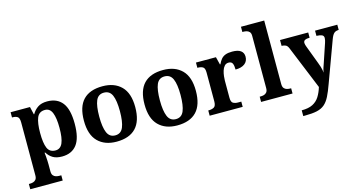

<svg xmlns="http://www.w3.org/2000/svg" viewBox="-97 -1198 3520 1875"><g transform="rotate(-15 1662.5 -260.0)"><path d="M13 240V187H25Q40 187 56.5 182.5Q73 178 84.5 164Q96 150 96 122V-413Q96 -459 77 -471Q58 -483 29 -483H22V-536H218L236 -458H240Q262 -497 298.5 -521.5Q335 -546 393 -546Q493 -546 545.5 -479Q598 -412 598 -266Q598 -121 546.5 -54.5Q495 12 397 12Q340 12 304.5 -9.5Q269 -31 247 -68H240Q242 -54 244 -30.5Q246 -7 247 15.5Q248 38 248 53V122Q248 150 259.5 164Q271 178 288 182.5Q305 187 319 187H341V240ZM350 -62Q400 -62 422 -112.5Q444 -163 444 -265Q444 -365 422.5 -418Q401 -471 351 -471Q291 -471 269.5 -418Q248 -365 248 -266Q248 -163 269.5 -112.5Q291 -62 350 -62Z M949.6 10Q830 10 761 -59.3Q692 -128.7 692 -270.3Q692 -411 758.1 -480Q824.2 -549 953 -549Q1073 -549 1142 -480Q1211 -411 1211 -270.3Q1211 -128.7 1144.5 -59.3Q1078 10 949.6 10ZM952 -53Q1010 -53 1033 -108.5Q1056 -164 1056 -270.5Q1056 -377 1032.5 -431Q1009 -485 951 -485Q893 -485 870 -431.2Q847 -377.5 847 -270Q847 -164 870.5 -108.5Q894 -53 952 -53Z M1562.6 10Q1443 10 1374 -59.3Q1305 -128.7 1305 -270.3Q1305 -411 1371.1 -480Q1437.2 -549 1566 -549Q1686 -549 1755 -480Q1824 -411 1824 -270.3Q1824 -128.7 1757.5 -59.3Q1691 10 1562.6 10ZM1565 -53Q1623 -53 1646 -108.5Q1669 -164 1669 -270.5Q1669 -377 1645.5 -431Q1622 -485 1564 -485Q1506 -485 1483 -431.2Q1460 -377.5 1460 -270Q1460 -164 1483.5 -108.5Q1507 -53 1565 -53Z M1891 0V-53H1894Q1928 -53 1949.5 -65.5Q1971 -78 1971 -125V-415Q1971 -459 1951.5 -471Q1932 -483 1899 -483H1896V-536H2098L2117.5 -458H2122.6Q2136 -488 2153 -508Q2170 -528 2196.5 -538Q2223 -548 2264 -548Q2322.6 -548 2350.8 -526.9Q2379 -505.8 2379 -467Q2379 -421 2345.5 -395.5Q2312 -370 2252 -370Q2252 -411 2242 -432Q2232 -453 2203 -453Q2177 -453 2161 -435Q2145 -417 2137 -390.5Q2129 -364 2126 -337Q2123 -310 2123 -293V-120Q2123 -76 2143 -64.5Q2163 -53 2193 -53H2225V0Z M2411 0V-53H2423Q2438 -53 2454.5 -57.5Q2471 -62 2482.5 -76Q2494 -90 2494 -118V-646Q2494 -673 2482 -686Q2470 -699 2453.5 -703Q2437 -707 2423 -707H2411V-760H2646V-118Q2646 -90 2657.5 -76Q2669 -62 2686 -57.5Q2703 -53 2717 -53H2729V0Z M2773 182Q2843 182 2885.5 160Q2928 138 2953 98Q2978 58 2994 5L2814 -435Q2803 -461 2787 -468.5Q2771 -476 2750 -477H2746V-536H3031V-483H3028Q3000 -483 2984 -475Q2968 -467 2968 -446Q2968 -438 2971.5 -426.5Q2975 -415 2978 -407L3047 -224Q3057 -199 3062.5 -180Q3068 -161 3071 -146.5Q3074 -132 3075 -118Q3077 -139 3085.5 -165Q3094 -191 3097 -198L3163 -394Q3167 -404 3170 -419Q3173 -434 3173 -443Q3173 -465 3155 -473.5Q3137 -482 3104 -483H3100V-536H3325V-483H3321Q3293 -482 3276.5 -466.5Q3260 -451 3245 -410L3094 0Q3068 73 3044.5 119.5Q3021 166 2990 192.5Q2959 219 2911.5 229.5Q2864 240 2790 240H2773Z"/></g></svg>

Font: Noto Serif Test
Style: Regular
Weight: 400
Version: Version 1.000